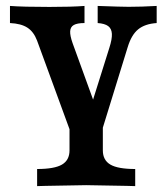

<svg xmlns="http://www.w3.org/2000/svg" viewBox="-20 -437 563 643"><path d="M13.4 -359.8V-417.1Q58 -413.8 145.6 -413.8Q220 -413.8 263 -417.1V-359.8Q238.7 -359.8 227.2 -353.3Q215.8 -346.9 215 -332.3Q214.2 -317.8 223.1 -292.6L302.3 -74.3L276.9 -56.3L346 -276.2Q355.7 -306.3 354.7 -323.7Q353.7 -341.1 342.3 -349.6Q330.9 -358.1 307.1 -359.8V-417.1Q387.2 -414.2 410.9 -414.2Q453.5 -414.2 504.7 -417.1V-359.8Q465.4 -357.2 442.7 -338.7Q420.1 -320.2 407.7 -279.3L306.9 47.3H231.7L104 -301.4Q92.8 -330.8 71.7 -344.4Q50.6 -358.1 13.4 -359.8ZM212.8 66.6V-161.9L282.4 -8.2L324.4 -98.8V66.6Q324.4 99.4 349.7 114.2Q375 129 432.8 129V186.3L404.9 185.5Q295.7 183.1 268.6 183.1Q241.5 183.1 132.2 185.5L104.3 186.3V129Q162.2 129 187.5 114.2Q212.8 99.4 212.8 66.6Z"/></svg>

Font: Playfair Micro SmCond SmLight
Style: Regular
Weight: 360
Width: 4
Designer: Claus Eggers Sørensen
Foundry: Claus Eggers Sørensen
Version: Version 2.100;Glyphs 3.2 (3219)